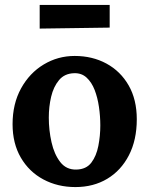

<svg xmlns="http://www.w3.org/2000/svg" viewBox="-20 -743 606 779"><path d="M286 16Q214 16 156 -15Q98 -46 64.5 -103.5Q31 -161 31 -239Q31 -322 65.5 -384.5Q100 -447 157.5 -481.5Q215 -516 283 -516Q355 -516 412 -485Q469 -454 502 -396.5Q535 -339 535 -259Q535 -175 503 -113Q471 -51 415 -17.5Q359 16 286 16ZM290 -55Q330 -56 350.5 -83Q371 -110 379 -151Q387 -192 387 -234Q387 -271 381.5 -309Q376 -347 364 -378Q352 -409 331.5 -428Q311 -447 281 -446Q242 -445 219.5 -418Q197 -391 187.5 -350.5Q178 -310 178 -266Q178 -215 189 -166Q200 -117 224.5 -85.5Q249 -54 290 -55ZM141 -627V-723H425V-631Z"/></svg>

Font: Lora
Style: Bold
Weight: 700
Designer: Olga Karpushina, Alexei Vanyashin (Cyrillic)
Foundry: Cyreal
Version: Version 3.006; ttfautohint (v1.8.4.7-5d5b);gftools[0.9.30]